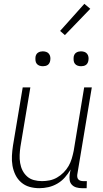

<svg xmlns="http://www.w3.org/2000/svg" viewBox="-20 -978 540 1006"><path d="M186 8Q159 8 134.5 1Q110 -6 91 -22.5Q72 -39 61 -61.5Q50 -84 45.5 -109.5Q41 -135 42.5 -162Q44 -189 48 -215L99 -520H139L87 -209Q84 -188 83 -166.5Q82 -145 85.5 -124Q89 -103 98 -85Q107 -67 122 -53.5Q137 -40 157.5 -34.5Q178 -29 200 -29Q220 -29 240 -33Q260 -37 278.5 -47.5Q297 -58 313 -74Q329 -90 339.5 -108.5Q350 -127 356 -147Q362 -167 366 -187L421 -520H461L385 -64Q384 -57 385 -50Q386 -43 390.5 -38Q395 -33 402 -31Q409 -29 416 -29H435L434 8H409Q394 8 380 4Q366 0 356.5 -10Q347 -20 345 -34.5Q343 -49 345 -64L350 -90Q337 -68 320 -48.5Q303 -29 280.5 -16Q258 -3 234 2.5Q210 8 186 8ZM405 -631Q395 -631 386.5 -634Q378 -637 372.5 -644Q367 -651 366 -660.5Q365 -670 366 -680Q367 -686 370 -692Q373 -698 379 -702Q385 -706 391.5 -707.5Q398 -709 404 -709Q414 -709 422.5 -706Q431 -703 436.5 -696Q442 -689 443.5 -679.5Q445 -670 443 -660Q442 -654 439 -648Q436 -642 430.5 -638Q425 -634 418 -632.5Q411 -631 405 -631ZM205 -631Q195 -631 186.5 -634Q178 -637 172.5 -644Q167 -651 166 -660.5Q165 -670 166 -680Q167 -686 170 -692Q173 -698 179 -702Q185 -706 191.5 -707.5Q198 -709 204 -709Q214 -709 222.5 -706Q231 -703 236.5 -696Q242 -689 243.5 -679.5Q245 -670 243 -660Q242 -654 239 -648Q236 -642 230.5 -638Q225 -634 218 -632.5Q211 -631 205 -631ZM320 -794 295 -816 422 -958 453 -932Z"/></svg>

Font: Iosevka Extralight
Style: Italic
Weight: 200
Italic angle: -9°
Monospace: yes
Designer: Belleve Invis
Foundry: Belleve Invis
Version: Version 32.5.0; ttfautohint (v1.8.4)